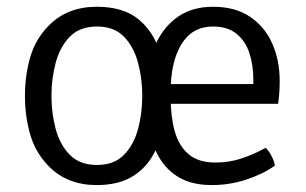

<svg xmlns="http://www.w3.org/2000/svg" viewBox="-20 -522 884 554"><path d="M459 -245.5Q459 -197.5 449.8 -151.5Q440.5 -105.5 418 -68.5Q395.5 -31.5 356.8 -9.8Q318 12 259 12Q217 12 182.8 -1.2Q148.5 -14.5 122 -41Q83 -80 67.5 -132.8Q52 -185.5 52 -245.5Q52 -305 67.5 -357.8Q83 -410.5 122 -449.5Q148.5 -476 182.8 -489.2Q217 -502.5 259 -502.5Q335 -502.5 378.8 -467Q422.5 -431.5 440.8 -372.8Q459 -314 459 -245.5ZM128.5 -245.5Q128.5 -196 140.5 -150.5Q152.5 -105 181.2 -75.5Q210 -46 260 -46Q309.5 -46 338 -75.5Q366.5 -105 378.5 -150.5Q390.5 -196 390.5 -245.5Q390.5 -294.5 378.5 -340.2Q366.5 -386 338 -415.8Q309.5 -445.5 260 -445.5Q210 -445.5 181.2 -415.8Q152.5 -386 140.5 -340.2Q128.5 -294.5 128.5 -245.5ZM439 -222.5V-279.5H711V-291.5Q711 -334 699.5 -369Q688 -404 662.2 -424.8Q636.5 -445.5 594.5 -445.5Q535 -445.5 503.8 -394.8Q472.5 -344 472.5 -258.5V-239.5Q472.5 -185.5 484.2 -143.2Q496 -101 524.2 -77Q552.5 -53 601.5 -53Q641.5 -53 677.5 -65Q713.5 -77 746.5 -95.5Q756.5 -86 764 -71Q771.5 -56 773 -44Q738.5 -19.5 690.5 -3.8Q642.5 12 591.5 12Q535.5 12 498.5 -9Q461.5 -30 440 -66.5Q418.5 -103 409.5 -149.5Q400.5 -196 400.5 -247Q400.5 -320.5 422.2 -378.2Q444 -436 487.2 -469.2Q530.5 -502.5 594.5 -502.5Q658.5 -502.5 701.2 -473.8Q744 -445 765.5 -396.5Q787 -348 787 -289Q787 -270 786 -255.5Q785 -241 782.5 -222.5Z"/></svg>

Font: Signika Light
Style: Regular
Weight: 300
Designer: Anna Giedry
Foundry: Anna Giedry
Version: Version 2.000